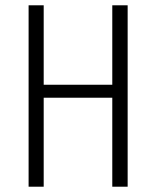

<svg xmlns="http://www.w3.org/2000/svg" viewBox="-20 -705 590 725"><path d="M404 0V-336H145V0H88V-685H145V-385H404V-685H462V0Z"/></svg>

Font: Fira Sans Extra Condensed Light
Style: Regular
Weight: 300
Width: 1
Designer: Carrois Corporate & Edenspiekermann AG
Foundry: Carrois Corporate GbR & Edenspiekermann AG
Version: Version 4.203